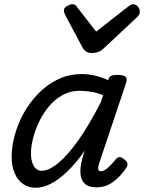

<svg xmlns="http://www.w3.org/2000/svg" viewBox="-20 -868 679 905"><path d="M148 17Q114 17 88.5 -1Q63 -19 49 -52Q35 -85 35 -130Q35 -176 49 -229Q63 -282 91 -333Q119 -384 159.5 -426Q200 -468 252 -493.5Q304 -519 368 -519Q396 -519 428 -511.5Q460 -504 490 -490L491 -494Q496 -508 506 -511.5Q516 -515 533 -515Q564 -515 572.5 -505.5Q581 -496 574 -476L449 -103Q443 -85 442.5 -76Q442 -67 446 -64Q450 -61 455 -61Q465 -61 475.5 -67.5Q486 -74 498.5 -86.5Q511 -99 525 -116Q533 -126 541 -127.5Q549 -129 560 -121Q576 -111 579.5 -101Q583 -91 578 -81Q569 -66 549 -43Q529 -20 500.5 -2.5Q472 15 435 15Q398 15 380.5 -1.5Q363 -18 360 -43Q357 -68 362.5 -96Q368 -124 376 -148Q378 -150 378.5 -152.5Q379 -155 380 -158Q338 -99 297.5 -60Q257 -21 219.5 -2Q182 17 148 17ZM126 -146Q126 -121 132 -102Q138 -83 149.5 -73Q161 -63 176 -63Q211 -63 256 -100.5Q301 -138 351.5 -210Q402 -282 455 -386L466 -419Q434 -432 405.5 -436Q377 -440 354 -440Q311 -440 275 -420Q239 -400 211.5 -367.5Q184 -335 165 -295.5Q146 -256 136 -217Q126 -178 126 -146ZM608 -848Q620 -848 629.5 -837Q639 -826 639 -814Q639 -804 635.5 -798.5Q632 -793 628 -789L469 -640Q455 -627 441.5 -622.5Q428 -618 411 -618Q398 -618 387 -624.5Q376 -631 369 -644L288 -796Q284 -804 282.5 -809.5Q281 -815 281 -819Q281 -831 296 -839.5Q311 -848 320 -848Q331 -848 336.5 -843Q342 -838 346 -831L433 -719L579 -833Q586 -838 592.5 -843Q599 -848 608 -848Z"/></svg>

Font: Playwrite US Trad
Style: Regular
Weight: 400
Designer: Veronika Burian, José Scaglione
Foundry: TypeTogether
Version: Version 1.002